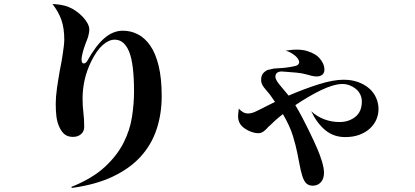

<svg xmlns="http://www.w3.org/2000/svg" viewBox="-20 -846 2040 944"><path d="M238 -826Q255 -826 276.5 -822.5Q298 -819 314 -813Q335 -805 354 -791.5Q373 -778 387.5 -762.5Q402 -747 410.5 -731Q419 -715 419 -702Q419 -691 417 -682Q415 -673 413 -664Q410 -655 406.5 -646.5Q403 -638 400 -630Q391 -606 386 -585Q381 -564 381 -555Q381 -534 391.5 -534Q402 -534 410 -548Q451 -622 493.5 -658.5Q536 -695 584 -695Q623 -695 657.5 -677.5Q692 -660 718.5 -622Q745 -584 760 -522.5Q775 -461 775 -373Q775 -286 750 -210.5Q725 -135 672 -76.5Q619 -18 535 22Q451 62 333 78L331 73Q433 32 494 -24Q555 -80 587 -143Q619 -206 629 -271.5Q639 -337 639 -396Q639 -532 615 -591.5Q591 -651 544 -651Q515 -651 485 -624.5Q455 -598 429 -545Q406 -498 396 -452.5Q386 -407 386 -362Q386 -324 390 -292.5Q394 -261 394 -222Q394 -200 378.5 -186.5Q363 -173 339 -173Q314 -173 298.5 -185Q283 -197 272 -221Q261 -245 257.5 -272.5Q254 -300 254 -335Q254 -369 260 -411.5Q266 -454 274 -499Q279 -522 282.5 -543Q286 -564 289 -584Q292 -604 294 -621Q296 -638 296 -652Q296 -707 282 -747.5Q268 -788 238 -826Z M1510 -299Q1540 -272 1575.5 -259Q1611 -246 1649 -246Q1695 -246 1727 -271.5Q1759 -297 1759 -347Q1759 -366 1751 -382Q1743 -398 1729.5 -409Q1716 -420 1699 -426.5Q1682 -433 1664 -433Q1642 -433 1615 -425Q1588 -417 1558 -402.5Q1528 -388 1495.5 -369Q1463 -350 1432 -329Q1450 -299 1466.5 -267.5Q1483 -236 1497 -207.5Q1511 -179 1522 -155Q1533 -131 1540 -115Q1553 -85 1563 -52Q1573 -19 1573 4Q1573 33 1557.5 50Q1542 67 1518 67Q1498 67 1486 55.5Q1474 44 1466 18Q1458 -8 1453 -36.5Q1448 -65 1441 -97Q1435 -128 1420.5 -176.5Q1406 -225 1371 -285Q1349 -268 1333.5 -254Q1318 -240 1306 -228Q1298 -222 1292 -214Q1283 -205 1279 -202Q1265 -191 1250 -191Q1239 -191 1226 -194.5Q1213 -198 1201 -204Q1189 -210 1179.5 -217Q1170 -224 1164 -232Q1154 -246 1151.5 -262Q1149 -278 1154 -312Q1164 -301 1175 -294.5Q1186 -288 1200 -288Q1209 -288 1219.5 -291Q1230 -294 1240 -299Q1251 -304 1261.5 -309.5Q1272 -315 1282 -320L1332 -345Q1323 -358 1317.5 -366Q1312 -374 1307 -381Q1299 -391 1291.5 -399.5Q1284 -408 1278 -416Q1272 -424 1268.5 -431.5Q1265 -439 1264 -448Q1263 -472 1272.5 -484Q1282 -496 1296 -502Q1304 -504 1311.5 -505.5Q1319 -507 1327 -509Q1335 -510 1343 -510Q1351 -510 1356 -511Q1379 -512 1400.5 -515.5Q1422 -519 1433 -522Q1444 -525 1448.5 -532Q1453 -539 1449 -549Q1444 -563 1424 -577.5Q1404 -592 1384 -597Q1451 -608 1492 -594.5Q1533 -581 1550 -561Q1575 -533 1575 -504Q1575 -487 1564.5 -478.5Q1554 -470 1537 -470Q1531 -470 1524 -471Q1517 -472 1509 -474Q1501 -476 1494.5 -478Q1488 -480 1483 -481Q1467 -486 1436 -489Q1405 -492 1373 -494Q1358 -496 1346 -490.5Q1334 -485 1334 -468Q1334 -455 1354 -430Q1363 -419 1374 -406Q1385 -393 1399 -376Q1478 -410 1548.5 -432Q1619 -454 1669 -454Q1710 -454 1742 -442Q1774 -430 1796 -410.5Q1818 -391 1829.5 -364.5Q1841 -338 1841 -310Q1841 -283 1830.5 -258.5Q1820 -234 1799 -214.5Q1778 -195 1747.5 -183.5Q1717 -172 1677 -172Q1621 -172 1580 -205.5Q1539 -239 1510 -299Z"/></svg>

Font: XinYuGongZhangJiaSongA
Style: Regular
Weight: 900
Designer: XinYuGong
Foundry: Adobe Systems Incorporated
Version: Version 1.00